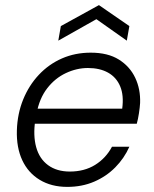

<svg xmlns="http://www.w3.org/2000/svg" viewBox="-20 -719 602 751"><path d="M243 12Q181 12 135.5 -15.5Q90 -43 67 -92.5Q44 -142 46 -209Q48 -274 70.5 -329.5Q93 -385 132 -426.5Q171 -468 222.5 -490.5Q274 -513 335 -513Q402 -513 445 -486Q488 -459 509 -414.5Q530 -370 528 -316Q527 -299 523.5 -276Q520 -253 515 -235H101L111 -294H458Q465 -346 450 -381.5Q435 -417 402.5 -435Q370 -453 324 -453Q280 -453 237.5 -433Q195 -413 164.5 -373.5Q134 -334 123 -275L118 -249Q109 -189 121.5 -143.5Q134 -98 168 -73Q202 -48 253 -48Q310 -48 352 -74Q394 -100 418 -145H486Q466 -100 431 -64.5Q396 -29 348.5 -8.5Q301 12 243 12ZM208 -560 218 -617 367 -699 486 -617 476 -560 357 -644Z"/></svg>

Font: DM Sans 17pt Light
Style: Italic
Weight: 300
Italic angle: -10°
Version: Version 4.004;gftools[0.9.30]